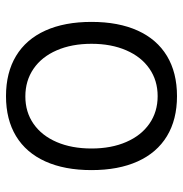

<svg xmlns="http://www.w3.org/2000/svg" viewBox="-5 -593 610 640"><g transform="rotate(-90 300.0 -273.0)"><path d="M53 -273Q53 -363 82 -427Q111 -491 166.2 -524.5Q221.5 -558 299.5 -558Q378 -558 433.5 -524.5Q489 -491 518 -427Q547 -363 547 -273Q547 -183 518 -119Q489 -55 433.5 -21.5Q378 12 299.5 12Q221.5 12 166.2 -21.5Q111 -55 82 -119Q53 -183 53 -273ZM474 -273Q474 -339 452.2 -389Q430.5 -439 390.8 -466.2Q351 -493.5 298.5 -493.5Q246.5 -493.5 207.2 -466.2Q168 -439 146.5 -389Q125 -339 125 -273Q125 -207 146.8 -157Q168.5 -107 208 -79.8Q247.5 -52.5 299.5 -52.5Q351.5 -52.5 391 -79.8Q430.5 -107 452.2 -157Q474 -207 474 -273Z"/></g></svg>

Font: JuliaMono Light
Style: Regular
Weight: 300
Monospace: yes
Designer: cormullion
Foundry: corm
Version: Version 0.054; ttfautohint (v1.8.4)